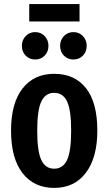

<svg xmlns="http://www.w3.org/2000/svg" viewBox="-20 -904 530 939"><path d="M456 -265Q456 -133 400 -59Q344 15 245 15Q146 15 90 -57.5Q34 -130 34 -265Q34 -399 90 -471Q146 -543 245 -543Q345 -543 400.5 -473Q456 -403 456 -265ZM162 -265Q162 -164 182 -121.5Q202 -79 245 -79Q288 -79 308 -121.5Q328 -164 328 -265Q328 -366 308 -408Q288 -450 245 -450Q202 -450 182 -407.5Q162 -365 162 -265ZM217 -680Q217 -651 198.5 -632Q180 -613 152 -613Q124 -613 105.5 -632Q87 -651 87 -680Q87 -708 105.5 -727.5Q124 -747 152 -747Q180 -747 198.5 -727.5Q217 -708 217 -680ZM404 -680Q404 -651 385.5 -632Q367 -613 339 -613Q311 -613 292.5 -632Q274 -651 274 -680Q274 -708 292.5 -727.5Q311 -747 339 -747Q367 -747 385.5 -727.5Q404 -708 404 -680ZM369 -799H123V-884H369Z"/></svg>

Font: Fira Sans Extra Condensed Medium
Style: Regular
Weight: 500
Width: 1
Designer: Carrois Corporate & Edenspiekermann AG
Foundry: Carrois Corporate GbR & Edenspiekermann AG
Version: Version 4.203